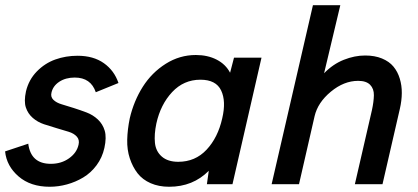

<svg xmlns="http://www.w3.org/2000/svg" viewBox="-23 -710 1612 740"><path d="M168.5 9.8Q94.7 9.8 48.6 -30Q2.4 -69.8 -3.4 -126.5L85.9 -156.2Q95.7 -78.6 172.9 -78.6Q213.4 -78.6 243.2 -99.9Q272.9 -121.1 279.8 -152.3Q284.2 -170.9 273.2 -183.3Q262.2 -195.8 241.7 -202.1Q221.2 -208.5 196 -215.8Q170.9 -223.1 146.5 -231.2Q122.1 -239.3 103.3 -255.6Q84.5 -272 76.7 -295.7Q68.8 -319.3 77.1 -357.9Q87.9 -402.8 118.9 -434.6Q149.9 -466.3 190.2 -480.7Q230.5 -495.1 275.9 -495.1Q336.9 -495.1 377.2 -466.6Q417.5 -438 433.6 -390.1L346.2 -354.5Q327.1 -411.1 265.1 -411.1Q230 -411.1 205.3 -394.8Q180.7 -378.4 175.3 -352.5Q171.4 -336.4 182.9 -325.2Q194.3 -314 215.1 -307.9Q235.8 -301.8 261.2 -293.7Q286.6 -285.6 311 -276.4Q335.4 -267.1 354.2 -249.5Q373 -231.9 380.6 -206.3Q388.2 -180.7 379.4 -140.1Q371.1 -102.5 349.1 -73Q327.1 -43.5 297.6 -25.9Q268.1 -8.3 235.1 0.7Q202.1 9.8 168.5 9.8Z M878.9 -487.8H984.9L873 0H774.4L781.7 -51.8Q720.7 9.8 628.9 9.8Q588.9 9.8 557.6 -3.9Q526.4 -17.6 507.3 -42Q488.3 -66.4 477.3 -99.6Q466.3 -132.8 467.3 -171.9Q468.3 -210.9 477.1 -253.9Q492.7 -320.8 527.3 -375.5Q562 -430.2 615.7 -464.1Q669.4 -498 731.9 -498Q777.3 -498 812 -480.2Q846.7 -462.4 863.8 -429.7ZM833.5 -253.9Q849.1 -319.8 829.3 -361.3Q809.6 -402.8 749.5 -402.8Q685.1 -402.8 640.4 -355Q595.7 -307.1 579.6 -233.9Q570.8 -191.9 574.2 -159.2Q577.6 -126.5 600.8 -106.4Q624 -86.4 664.1 -86.4Q729.5 -86.4 773.2 -133.1Q816.9 -179.7 833.5 -253.9Z M1023.9 0 1183.1 -689.9H1288.6L1226.1 -427.7Q1260.3 -462.9 1302 -479.5Q1343.8 -496.1 1384.3 -496.1Q1421.4 -496.1 1449.2 -484.6Q1477.1 -473.1 1493.4 -453.4Q1509.8 -433.6 1517.8 -407Q1525.9 -380.4 1525.6 -351.3Q1525.4 -322.3 1518.1 -290.5L1451.2 0H1344.7L1410.6 -286.1Q1417.5 -317.9 1418 -342.8Q1418.5 -367.7 1403.6 -383.1Q1388.7 -398.4 1357.4 -398.4Q1302.7 -398.4 1252.2 -356.7Q1201.7 -314.9 1189.5 -262.2L1129.4 0Z"/></svg>

Font: HK Grotesk SemiBold Italic
Style: Regular
Weight: 600
Italic angle: -13°
Designer: Alfredo Marco Pradil and Stefan Peev
Foundry: Hanken Design Co.
Version: Version 1.000;PS 001.000;hotconv 1.0.88;makeotf.lib2.5.64775